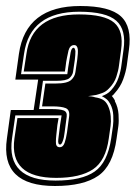

<svg xmlns="http://www.w3.org/2000/svg" viewBox="-40 -614 451 639"><path d="M143 5Q-40 5 -17 -153L-4 -248H72L87 -349H11L23 -435Q46 -594 227 -594Q325 -594 362.5 -559.5Q400 -525 389 -448L382 -396Q379 -375 370 -350Q361 -325 341 -303Q336 -296 332 -295L338 -287Q342 -281 343 -278H342Q353 -257 354.5 -233.5Q356 -210 354 -195L348 -153Q336 -63 287 -29Q238 5 143 5ZM145 -13Q232 -13 275 -43Q318 -73 330 -153L336 -195Q338 -209 337 -230Q336 -251 327 -268Q321 -279 314 -284.5Q307 -290 299 -294Q307 -297 315 -301.5Q323 -306 330 -314Q347 -333 354.5 -355.5Q362 -378 364 -396L371 -448Q381 -515 347 -545Q313 -575 224 -575Q60 -575 40 -435L30 -367H184L187 -390L195 -439Q198 -455 205 -455Q209 -455 211 -444Q211 -438 210.5 -430.5Q210 -423 209 -415L203 -374Q201 -363 191 -354Q181 -345 146 -345H103L90 -251H132Q159 -251 171.5 -246.5Q184 -242 182 -226L175 -173Q173 -155 169 -145Q165 -133 160 -133Q152 -133 154 -150Q156 -167 160 -198L165 -230H11L0 -153Q-20 -13 145 -13ZM147 -22Q-10 -22 8 -153L18 -221H155L151 -198Q149 -179 147.5 -165.5Q146 -152 146 -143Q145 -124 159 -124Q170 -124 175 -138.5Q180 -153 183 -173L190 -226Q193 -248 179 -254Q165 -260 133 -260H100L111 -336H145Q184 -336 197 -348Q209 -359 211 -374L217 -415Q220 -437 219 -450Q217 -464 207 -464Q193 -464 188 -446Q186 -436 183 -422.5Q180 -409 178 -390L176 -376H39L48 -435Q66 -566 223 -566Q308 -566 340 -538.5Q372 -511 363 -448L356 -396Q354 -379 347 -358Q340 -337 323 -320Q313 -309 300.5 -304.5Q288 -300 280 -298L253 -294Q258 -294 264.5 -293Q271 -292 277 -290Q291 -288 301.5 -282.5Q312 -277 319 -263Q327 -246 328.5 -227Q330 -208 328 -195L322 -153Q312 -79 269.5 -50.5Q227 -22 147 -22Z"/></svg>

Font: Alumni Sans Collegiate One SC
Style: Italic
Weight: 400
Italic angle: -8°
Designer: Robert E. Leuschke
Foundry: Robert E. Leuschke
Version: Version 1.100